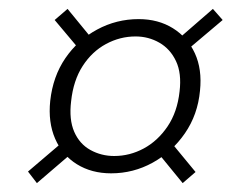

<svg xmlns="http://www.w3.org/2000/svg" viewBox="-20 -514 547 432"><path d="M230 -124Q186 -124 153 -144.5Q120 -165 104 -202Q88 -239 93 -287Q99 -342 127 -383Q155 -424 198.5 -447.5Q242 -471 292 -471Q336 -471 369 -450.5Q402 -430 418.5 -394Q435 -358 430 -310Q425 -256 396 -214Q367 -172 323.5 -148Q280 -124 230 -124ZM63 -102 43 -128 131 -203 147 -174ZM391 -102 333 -173 359 -201 420 -127ZM237 -163Q272 -163 303.5 -180Q335 -197 357 -229.5Q379 -262 384 -308Q389 -349 376 -376.5Q363 -404 338.5 -418Q314 -432 285 -432Q250 -432 218.5 -415Q187 -398 166 -365.5Q145 -333 140 -286Q135 -245 147 -217.5Q159 -190 183.5 -176.5Q208 -163 237 -163ZM166 -394 103 -469 132 -494 191 -422ZM391 -393 375 -421 459 -494 481 -469Z"/></svg>

Font: DM Sans 18pt ExtraLight
Style: Italic
Weight: 250
Italic angle: -10°
Designer: Colophon Foundry, Jonny Pinhorn
Foundry: Colophon Foundry
Version: Version 4.004;gftools[0.9.30]